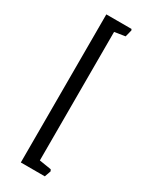

<svg xmlns="http://www.w3.org/2000/svg" viewBox="-221 -772 776 971"><g transform="rotate(30 167.0 -286.5)"><path d="M90.3 -718.8H237.3L240.7 -711.9L230.5 -671.4L168.5 -661.6V88.9L238.3 100.1L243.2 109.4L230.5 146H90.3Z"/></g></svg>

Font: Trykker
Style: Regular
Weight: 400
Designer: Magnus Gaarde
Foundry: Magnus Gaarde
Version: Version 1.001